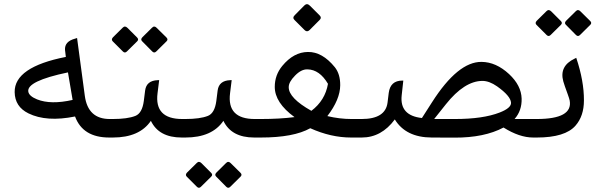

<svg xmlns="http://www.w3.org/2000/svg" viewBox="-20 -664 2909 927"><path d="M509.8 -89.4Q509.8 -89.4 517.6 -89.4Q534.7 -89.4 534.7 -47.9V-44.9Q534.7 0 517.6 0H507.3Q379.9 0 342.3 -101.6Q204.6 -73.7 117.2 -116.7Q51.8 -148.9 50.8 -219.2Q48.8 -340.3 297.9 -389.2Q294.4 -416.5 293.9 -422.9Q291 -463.9 342.8 -477.5L352.1 -480.5L389.6 -200.7Q404.8 -89.4 509.8 -89.4ZM330.6 -181.6 308.1 -314.5Q107.4 -272.5 116.7 -221.2Q120.6 -199.7 159.2 -184.1Q225.6 -157.7 330.6 -181.6Z M867.7 0H857.4Q747.1 0 708.5 -80.6Q653.8 0 524.9 0H512.7Q476.1 0 476.1 -44.9V-47.9Q476.1 -89.4 512.7 -89.4H524.4Q595.7 -89.4 633.8 -104.5Q666.5 -117.7 674.3 -176.3L680.7 -227.1Q687 -274.9 741.2 -276.9L748.5 -277.3L740.7 -214.4Q724.6 -89.4 859.9 -89.4H867.7Q884.8 -89.4 884.8 -47.9V-44.9Q884.8 0 867.7 0ZM595.4 -529.5 641.9 -483Q651.3 -473.6 642.5 -464.7L593.2 -416Q583.2 -405.5 573.2 -415.5L524 -464.7Q515.7 -473.6 525.6 -484.1L572.1 -530.1Q583.2 -541.7 595.4 -529.5ZM736.6 -529.5 783.7 -483Q793.1 -473.6 784.2 -464.7L735 -416Q725 -405.5 715 -415.5L666.3 -464.7Q656.9 -473.6 667.9 -484.7L713.9 -530.1Q725 -541.7 736.6 -529.5Z M1217.8 0H1207.5Q1097.2 0 1058.6 -80.6Q1003.9 0 875 0H862.8Q826.2 0 826.2 -44.9V-47.9Q826.2 -89.4 862.8 -89.4H874.5Q945.8 -89.4 983.9 -104.5Q1016.6 -117.7 1024.4 -176.3L1030.8 -227.1Q1037.1 -274.9 1091.3 -276.9L1098.6 -277.3L1090.8 -214.4Q1074.7 -89.4 1210 -89.4H1217.8Q1234.9 -89.4 1234.9 -47.9V-44.9Q1234.9 0 1217.8 0ZM952.8 123.8 999.3 170.3Q1008.8 179.7 999.9 188.6L950.6 237.3Q940.6 247.8 930.7 237.9L881.4 188.6Q873.1 179.7 883 169.2L929.6 123.2Q940.6 111.6 952.8 123.8ZM1094 123.8 1141.1 170.3Q1150.5 179.7 1141.7 188.6L1092.4 237.3Q1082.4 247.8 1072.4 237.9L1023.7 188.6Q1014.3 179.7 1025.4 168.6L1071.3 123.2Q1082.4 111.6 1094 123.8Z M1674.8 0Q1577.6 0 1478 -44.9Q1397.9 0 1239.7 0H1212.9Q1176.3 0 1176.3 -44.9V-47.9Q1176.3 -89.4 1212.9 -89.4H1239.3Q1330.1 -89.4 1401.9 -98.6Q1306.6 -168 1306.6 -244.6Q1306.6 -301.8 1342.8 -345.7Q1397.9 -412.6 1466.8 -413.1Q1536.1 -414.1 1596.7 -339.4Q1623 -306.2 1622.6 -252.4Q1622.1 -183.6 1560.5 -103.5Q1619.6 -89.4 1677.2 -89.4H1719.2Q1736.3 -89.4 1736.3 -47.9V-44.9Q1736.3 0 1719.2 0ZM1483.4 -128.9Q1549.8 -179.2 1563.5 -259.3Q1522.9 -328.1 1464.4 -329.1Q1434.6 -330.1 1404.3 -298.8Q1373.5 -267.6 1374 -242.7Q1374 -190.4 1483.4 -128.9ZM1476.1 -636.7 1523.2 -589.7Q1534.3 -578.6 1523.7 -568.1L1474.5 -518.8Q1462.3 -507.1 1450.6 -518.8L1401.9 -567.5Q1390.3 -578.6 1403.6 -591.3L1449 -637.3Q1462.3 -650.6 1476.1 -636.7Z M2076.2 -89.4H2176.3Q2312 -89.4 2392.1 -120.6Q2448.7 -142.6 2447.3 -168Q2445.3 -200.7 2379.9 -247.1Q2342.3 -273.4 2309.1 -273.4Q2222.2 -272.9 2132.8 -160.6ZM2411.1 -48.3Q2318.8 1 2174.3 0.5L2064 0Q1939.5 -0.5 1886.2 -87.4Q1821.8 0 1726.6 0H1714.4Q1677.7 0 1677.7 -44.9V-47.9Q1677.7 -89.4 1714.4 -89.4H1726.1Q1840.8 -89.4 1851.1 -168.5L1856.9 -215.8Q1864.7 -274.9 1922.4 -274.9H1927.2L1919.4 -203.6Q1908.7 -106 2017.1 -94.2L2065.9 -170.4Q2190.9 -366.2 2304.7 -365.2Q2375 -364.7 2438 -306.2Q2496.6 -251.5 2498.5 -188Q2500 -129.4 2464.4 -89.4H2556.6H2564.5Q2581.5 -89.4 2581.5 -47.9V-44.9Q2581.5 0 2564.5 0H2554.2Q2487.8 0 2411.1 -48.3Z M2571.3 -89.4Q2746.6 -89.4 2730.5 -178.7Q2728.5 -188.5 2721.2 -208.5Q2704.1 -254.9 2699.7 -271Q2679.2 -345.2 2754.4 -380.9L2762.2 -384.8Q2799.8 -272.9 2799.3 -179.2Q2799.3 -104 2758.8 -57.6Q2709 0 2571.8 0H2559.6Q2522.9 0 2522.9 -44.9V-47.9Q2522.9 -89.4 2559.6 -89.4ZM2641.3 -609.1 2687.8 -562.6Q2697.2 -553.2 2688.4 -544.3L2639.1 -495.6Q2629.1 -485.1 2619.1 -495L2569.9 -544.3Q2561.6 -553.2 2571.5 -563.7L2618 -609.7Q2629.1 -621.3 2641.3 -609.1ZM2782.5 -609.1 2829.6 -562.6Q2839 -553.2 2830.1 -544.3L2780.9 -495.6Q2770.9 -485.1 2760.9 -495L2712.2 -544.3Q2702.8 -553.2 2713.8 -564.3L2759.8 -609.7Q2770.9 -621.3 2782.5 -609.1Z"/></svg>

Font: Gandom FD
Style: FD
Weight: 400
Foundry: DejaVu fonts team - Redesigned by Saber Rastikerdar - Based on Samim Font
Version: Version 0.6